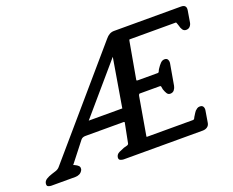

<svg xmlns="http://www.w3.org/2000/svg" viewBox="-117 -846 1248 1028"><g transform="rotate(-20 507.0 -332.0)"><path d="M162 -64Q163 -64 163.5 -63.5Q164 -63 166 -63L172 -60Q183 -55 190 -48Q197 -41 195 -30L194 -25Q187 -11 175.5 -5.5Q164 0 152 0H15Q7 0 -2 -3.5Q-11 -7 -9 -21Q-7 -35 6.5 -43.5Q20 -52 39 -58Q50 -61 64 -66Q78 -71 86 -81L565 -638Q586 -664 613 -664H995Q1027 -664 1022 -633L1011 -567Q1009 -555 1001 -546Q993 -537 979 -537Q966 -537 959 -547.5Q952 -558 949 -572Q947 -577 946 -581Q945 -585 943 -589Q941 -593 941 -593H680Q675 -593 674.5 -592Q674 -591 673 -587L636 -379Q635 -375 636.5 -373.5Q638 -372 644 -372H756Q762 -372 764.5 -379Q767 -386 772 -393Q781 -407 791.5 -418Q802 -429 815 -429Q829 -429 833.5 -419Q838 -409 836 -398L815 -278Q813 -266 805 -255.5Q797 -245 782 -245Q770 -245 763.5 -255.5Q757 -266 752 -281Q750 -288 749.5 -295Q749 -302 743 -302H630Q626 -302 624.5 -300.5Q623 -299 621 -293L583 -73Q584 -73 584 -72Q584 -71 586 -71H847Q854 -71 857 -78Q860 -85 865 -92Q868 -97 871.5 -102.5Q875 -108 879 -113Q884 -118 890.5 -122.5Q897 -127 906 -127Q920 -127 925 -118Q930 -109 928 -97L917 -31Q915 -16 904 -8Q893 0 877 0H427Q419 0 409 -4Q399 -8 401 -22Q404 -38 420 -45.5Q436 -53 449 -58Q459 -61 467.5 -63Q476 -65 478 -72L500 -184Q500 -188 495 -188H277Q260 -188 251 -177L165 -67ZM322 -259H513Q514 -259 514 -264L563 -555Q565 -555 568.5 -556Q572 -557 572 -553Q571 -553 571.5 -551.5Q572 -550 570 -548Z"/></g></svg>

Font: Jura
Style: Bold Italic
Weight: 700
Designer: Ed Merritt
Foundry: Ten by Twenty
Version: Version 1.007